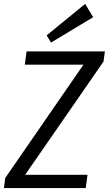

<svg xmlns="http://www.w3.org/2000/svg" viewBox="-35 -963 557 983"><path d="M-8 -52 429 -685 454 -632H92L101 -700H502L495 -648L57 -15L31 -68H413L404 0H-15ZM442 -875 226 -745 204 -782 401 -943Z"/></svg>

Font: Pathway Extreme SemiCondensed
Style: Italic
Weight: 400
Width: 4
Italic angle: -8°
Version: Version 1.001;gftools[0.9.26]